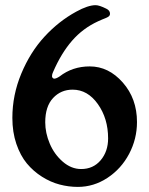

<svg xmlns="http://www.w3.org/2000/svg" viewBox="-20 -714 583 750"><path d="M28.3 -253.4Q28.3 -342.8 63.2 -426.5Q98.1 -510.3 153.8 -570.8Q209.5 -631.3 277.8 -668.5Q323.7 -693.8 353.5 -693.8Q367.7 -693.8 395 -680.2Q409.7 -673.3 409.7 -660.6Q409.7 -656.7 408 -653.6Q406.2 -650.4 401.6 -647.7Q397 -645 392.6 -643.3Q388.2 -641.6 379.2 -637.9Q370.1 -634.3 363.3 -630.9Q303.7 -603.5 261.5 -554.9Q219.2 -506.3 187.5 -433.1Q183.1 -424.3 183.1 -416.5Q183.1 -412.6 185.8 -409.7Q188.5 -406.7 191.9 -406.7Q199.7 -406.7 212.9 -415.5Q263.2 -454.6 330.6 -454.6Q404.3 -454.6 459.7 -391.6Q515.1 -328.6 515.1 -237.3Q515.1 -171.4 484.4 -113Q453.6 -54.7 399.9 -19.3Q346.2 16.1 284.2 16.1Q248 16.1 212.9 6.8Q177.7 -2.4 144 -23.7Q110.4 -44.9 85 -75.4Q59.6 -106 43.9 -151.9Q28.3 -197.8 28.3 -253.4ZM156.7 -236.3Q156.7 -194.8 174.3 -153.1Q191.9 -111.3 225.1 -82.5Q258.3 -53.7 296.9 -53.7Q344.2 -53.7 373.3 -88.1Q402.3 -122.6 402.3 -173.3Q402.3 -251 362.3 -307.4Q322.3 -363.8 263.7 -363.8Q217.8 -363.8 187.3 -331.1Q156.7 -298.3 156.7 -236.3Z"/></svg>

Font: Cooper* SemiBold
Style: Regular
Weight: 600
Designer: Owen Earl
Foundry: indestructible type*
Version: Version 0.001